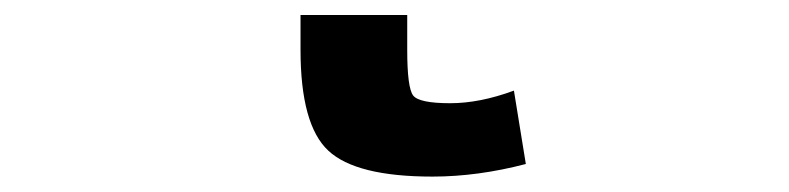

<svg xmlns="http://www.w3.org/2000/svg" viewBox="-20 29 1040 253"><path d="M516.6 94.7Q516.6 144.5 524.4 154.8Q532.2 165 573.2 165Q612.3 165 657.2 148.4L672.9 245.1Q609.4 261.7 549.8 261.7Q449.2 261.7 412.6 227.5Q376 193.4 376 94.7V48.8H516.6Z"/></svg>

Font: Gen Shin Gothic Monospace Bold
Style: Bold
Weight: 700
Designer: [Source Han Sans]
Ryoko NISHIZUKA  (kana & ideographs); Paul D. Hunt (Latin, Greek & Cyrillic); Wenlong ZHANG  (bopomofo
Version: Version 1.002.20150607